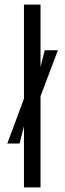

<svg xmlns="http://www.w3.org/2000/svg" viewBox="-20 -820 285 840"><path d="M84.8 0V-268.1L65.6 -191.9H11.9L84.8 -388.3V-800H157.3V-527.1L175.7 -600H233.1L157.3 -398.8V0Z"/></svg>

Font: Big Shoulders Thin
Style: Regular
Weight: 100
Designer: Patric King
Foundry: XO Type Co
Version: Version 2.002